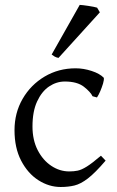

<svg xmlns="http://www.w3.org/2000/svg" viewBox="-20 -747 477 782"><path d="M227.1 14.6Q179.7 14.6 136.5 -12.9Q93.3 -40.5 66.2 -92.5Q39.1 -144.5 39.1 -216.8Q39.1 -287.1 72 -344.2Q105 -401.4 161.6 -435.1Q218.3 -468.8 288.1 -468.8Q320.3 -468.8 353.3 -458Q386.2 -447.3 402.8 -430.2Q404.3 -422.4 399.7 -406.7Q395 -391.1 388.2 -375.2Q381.3 -359.4 375 -350.1L356.9 -355Q349.1 -372.1 321.8 -393.6Q294.4 -415 244.1 -415Q210 -415 179.9 -394.8Q149.9 -374.5 131.1 -333.7Q112.3 -293 112.3 -231.9Q112.3 -176.8 133.5 -135.5Q154.8 -94.2 189 -71.5Q223.1 -48.8 262.2 -48.8Q280.8 -48.8 296.4 -52Q312 -55.2 333.5 -68.6Q355 -82 391.1 -112.8L410.2 -92.8Q367.7 -43 338.1 -20.3Q308.6 2.4 283.2 8.5Q257.8 14.6 227.1 14.6ZM218.3 -511.2Q209.5 -512.7 202.6 -516.6Q195.8 -520.5 190.4 -524.9L304.7 -727.1Q315.9 -726.6 340.3 -722.9Q364.7 -719.2 375.5 -715.8L386.7 -696.8Z"/></svg>

Font: David Libre
Style: Regular
Weight: 400
Designer: Ismar David, J. Victor Gaultney, Annie Olsen and Meir Sadan
Foundry: Monotype Imaging Inc. & SIL International
Version: Version 1.100; ttfautohint (v1.8.4.7-5d5b)